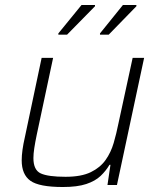

<svg xmlns="http://www.w3.org/2000/svg" viewBox="-20 -742 643 770"><path d="M232 8Q137 8 102 -17Q67 -42 67 -99Q67 -137 80 -193L147 -510H193L127 -200Q121 -171 117.5 -148Q114 -125 114 -108Q114 -60 143.5 -46.5Q173 -33 243 -33Q306 -33 344 -51.5Q382 -70 403.5 -100.5Q425 -131 436 -169Q447 -207 455 -247L512 -510H558L449 0H411L423 -81H419Q405 -57 383.5 -36.5Q362 -16 326 -4Q290 8 232 8ZM381 -603V-608L473 -722H527V-717L416 -603ZM214 -603V-608L307 -722H361V-717L249 -603Z"/></svg>

Font: Saira ExtraLight
Style: Italic
Weight: 200
Italic angle: -12°
Designer: Hector Gatti with collaboration of the Omnibus-Type team
Foundry: Omnibus-Type
Version: Version 1.100; ttfautohint (v1.8.3)